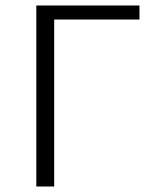

<svg xmlns="http://www.w3.org/2000/svg" viewBox="-20 -678 553 698"><path d="M112 0V-658H177V0ZM142 -607V-658H487V-607Z"/></svg>

Font: Ysabeau Office Light
Style: Regular
Weight: 300
Designer: Christian Thalmann (Catharsis Fonts)
Version: Version 2.001;gftools[0.9.30]; featfreeze: tnum,lnum,ss02